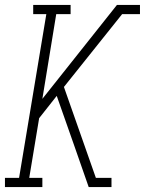

<svg xmlns="http://www.w3.org/2000/svg" viewBox="-22 -755 585 775"><path d="M-2 0V-37H55L165 -698H112V-735H263V-698H205L149 -356L450 -735H543V-698H471L236 -404L365 -37H428V0H336L277 -169L207 -368L136 -278L96 -37H149V0Z"/></svg>

Font: Iosevka Slab Extralight
Style: Italic
Weight: 200
Italic angle: -9°
Monospace: yes
Designer: Belleve Invis
Foundry: Belleve Invis
Version: Version 11.1.1; ttfautohint (v1.8.3)